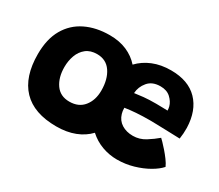

<svg xmlns="http://www.w3.org/2000/svg" viewBox="-102 -752 1120 984"><g transform="rotate(30 458.0 -260.0)"><path d="M300 11Q167.5 11 100.5 -59.2Q33.5 -129.5 33.5 -263.5Q33.5 -352.5 67.8 -412Q102 -471.5 163.5 -501.5Q225 -531.5 305.5 -531.5Q362.5 -531.5 406.5 -512.5Q450.5 -493.5 481 -459Q514 -494 561 -513.2Q608 -532.5 667.5 -532.5Q770 -532.5 825.5 -475.2Q881 -418 884 -317Q884.5 -283 879.5 -251.5Q872 -251.5 848.5 -252.5Q825 -253.5 795.8 -254.2Q766.5 -255 740.2 -255.8Q714 -256.5 701.5 -256.5Q658 -256.5 620.2 -253.8Q582.5 -251 555 -246.5Q555 -227 559.5 -212.5Q569.5 -178.5 597.5 -161Q625.5 -143.5 664 -143.5Q703 -143.5 736.5 -164.5Q770 -185.5 795.5 -207.5Q798.5 -205 810.8 -192.5Q823 -180 838.5 -162.2Q854 -144.5 868.2 -125.2Q882.5 -106 889.5 -89.5Q869.5 -66.5 833 -45.5Q796.5 -24.5 750.2 -11Q704 2.5 654 2.5Q608.5 2.5 565.5 -13.2Q522.5 -29 488.5 -60Q456.5 -26 409 -7.5Q361.5 11 300 11ZM560.5 -336.5Q583 -340 613 -343Q643 -346 686.5 -346Q709.5 -346 728 -345.2Q746.5 -344.5 754 -344.5Q754 -355 751 -367.5Q744 -393 721.5 -413.8Q699 -434.5 661.5 -434.5Q613 -434.5 587.8 -404.2Q562.5 -374 560.5 -336.5ZM294.5 -132.5Q349.5 -132.5 379.2 -169.5Q409 -206.5 409 -263.5Q409 -330.5 380.2 -372.8Q351.5 -415 297.5 -415Q258 -415 233 -395Q208 -375 196.2 -342.8Q184.5 -310.5 184.5 -274Q184.5 -212.5 212.5 -172.5Q240.5 -132.5 294.5 -132.5Z"/></g></svg>

Font: Grandstander
Style: Bold
Weight: 700
Designer: Tyler Finck
Foundry: Etcetera Type Co
Version: Version 1.200; ttfautohint (v1.8.3)